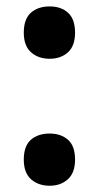

<svg xmlns="http://www.w3.org/2000/svg" viewBox="-20 -575 312 607"><path d="M55.2 -70.3Q55.2 -113.3 77.6 -133.1Q100.1 -152.8 137.2 -152.8Q172.4 -152.8 194.8 -133.3Q217.3 -113.8 217.3 -70.3Q217.3 -28.8 194.6 -8.3Q171.9 12.2 137.2 12.2Q101.1 12.2 78.1 -8.3Q55.2 -28.8 55.2 -70.3ZM55.2 -471.7Q55.2 -514.6 77.6 -534.7Q100.1 -554.7 137.2 -554.7Q172.9 -554.7 195.1 -534.7Q217.3 -514.6 217.3 -471.7Q217.3 -429.7 194.6 -409.4Q171.9 -389.2 137.2 -389.2Q101.1 -389.2 78.1 -409.7Q55.2 -430.2 55.2 -471.7Z"/></svg>

Font: Open Sans SemiCondensed
Style: Bold
Weight: 700
Width: 4
Designer: Monotype Design Team
Foundry: Monotype Imaging Inc.
Version: Version 3.003